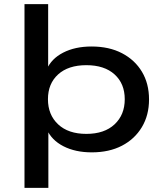

<svg xmlns="http://www.w3.org/2000/svg" viewBox="-20 -725 798 925"><path d="M98 180V-705H212V-390H205Q227 -442 284.5 -471.5Q342 -501 421 -501Q506 -501 568 -468.5Q630 -436 664 -379Q698 -322 698 -246Q698 -170 663.5 -112.5Q629 -55 567.5 -23Q506 9 422 9Q343 9 285.5 -20.5Q228 -50 205 -103H213V180ZM396 -80Q483 -80 532 -126Q581 -172 581 -247Q581 -322 532 -366.5Q483 -411 396 -411Q309 -411 260 -366.5Q211 -322 211 -247Q211 -172 260 -126Q309 -80 396 -80Z"/></svg>

Font: Nunito Sans 10pt Expanded SemiBold
Style: Regular
Weight: 600
Width: 7
Designer: Vernon Adams
Foundry: Vernon Adams
Version: Version 3.101;gftools[0.9.27]